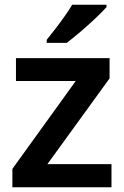

<svg xmlns="http://www.w3.org/2000/svg" viewBox="-20 -786 521 806"><path d="M448 0H32V-77L298 -446H47V-542H440V-457L179 -97H448ZM427 -756Q411 -738 380.5 -709Q350 -680 317 -652Q284 -624 260 -606H176V-619Q191 -637 211 -663Q231 -689 250.5 -716.5Q270 -744 283 -766H427Z"/></svg>

Font: Noto Sans Kannada SemiBold
Style: Regular
Weight: 600
Designer: Jelle Bosma - Monotype Design Team
Foundry: Monotype Imaging Inc.
Version: Version 2.005; ttfautohint (v1.8.4.7-5d5b)